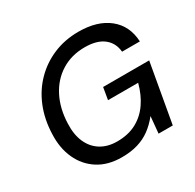

<svg xmlns="http://www.w3.org/2000/svg" viewBox="-157 -883 1081 1065"><g transform="rotate(-30 383.5 -350.0)"><path d="M332 12Q244 12 182 -27.5Q120 -67 88.5 -136Q57 -205 61 -293Q64 -385 95 -461.5Q126 -538 181 -594Q236 -650 309.5 -681Q383 -712 470 -712Q591 -712 662.5 -654.5Q734 -597 739 -495H625Q620 -553 577.5 -586.5Q535 -620 457 -620Q372 -620 307 -579.5Q242 -539 205 -466.5Q168 -394 165 -299Q162 -231 184 -181Q206 -131 249.5 -104Q293 -77 354 -77Q425 -77 477 -105Q529 -133 563.5 -183Q598 -233 616 -301H423L436 -378H731L664 0H573L583 -107Q552 -68 516 -41.5Q480 -15 435 -1.5Q390 12 332 12Z"/></g></svg>

Font: DM Sans 16pt Medium
Style: Italic
Weight: 500
Italic angle: -10°
Version: Version 4.004;gftools[0.9.30]